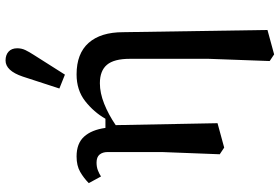

<svg xmlns="http://www.w3.org/2000/svg" viewBox="-178 -638 1008 692"><g transform="rotate(-90 326.0 -292.0)"><path d="M116 -4 124 -212V-408Q124 -426 115 -437Q106 -448 86 -448Q70 -448 57.5 -443Q45 -438 36 -432L12 -476Q30 -494 52.5 -507Q75 -520 108 -520Q155 -520 179.5 -493Q204 -466 211 -416H244Q268 -458 307.5 -489Q347 -520 404 -520Q479 -520 517.5 -476.5Q556 -433 556 -352L564 168L476 192L452 176L460 -44V-328Q460 -385 438.5 -410.5Q417 -436 372 -436Q337 -436 298 -420.5Q259 -405 221 -379L228 -12L140 12ZM353 -582 396 -714Q417 -776 454 -776Q474 -776 486 -765Q498 -754 498 -734Q498 -718 491.5 -704.5Q485 -691 474 -674L403 -562Z"/></g></svg>

Font: Source Serif 4 Caption
Style: Regular
Weight: 400
Designer: Frank Grießhammer
Foundry: Adobe Systems Incorporated
Version: Version 4.004;hotconv 1.0.117;makeotfexe 2.5.65602